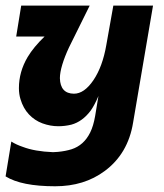

<svg xmlns="http://www.w3.org/2000/svg" viewBox="-26 -430 574 670"><path d="M166.5 220Q49 220 -6.5 185.5L13.5 64Q31 75 53.5 82.5Q95 98.5 159 101L176 100Q202.5 97.5 223.8 90.8Q245 84 261.2 69.5Q277.5 55 288.8 32.2Q300 9.5 306 -25.2Q312 -60 317.5 -95Q304.5 -64 290.5 -44Q261.5 -5.5 223 5Q200.5 10.5 177.5 10.5Q149.5 10.5 122.2 0.5Q95 -9.5 75 -30.8Q55 -52 45.5 -84Q40 -101.5 40 -122.5Q40 -179.5 70.5 -231Q91.5 -266 129.5 -302.5H30.5L48 -410.5H287L215 -265Q200 -233 191.5 -205Q183 -177 183 -157Q184.5 -103.5 232 -103Q268 -103 300 -150.2Q332 -197.5 345 -273L369.5 -410.5H508L438.5 -2.5Q421 106.5 339 167Q267.5 220 166.5 220Z"/></svg>

Font: Lucymar Sans
Style: Bold Italic
Weight: 700
Italic angle: -10°
Foundry: The League of Moveable Type (original font) / Main changes by Cristiano Sobral with portions from Mirco Monsees
Version: Version 2.00;August 30, 2020;FontCreator 13.0.0.2681 64-bit